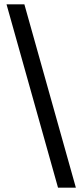

<svg xmlns="http://www.w3.org/2000/svg" viewBox="-20 -742 379 882"><path d="M328.5 120H246.5L10 -722H92Z"/></svg>

Font: TikTok Sans Light
Style: Regular
Weight: 300
Version: Version 4.000